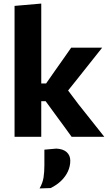

<svg xmlns="http://www.w3.org/2000/svg" viewBox="-20 -766 614 1075"><path d="M381 0Q359 -31 336.5 -61.5Q314 -92 292 -122L235.5 -199.5H198V-298.5H238L287.5 -369.5Q310.5 -401.5 333.2 -434.2Q356 -467 378.5 -499H552Q516 -453.5 480.5 -409Q445 -364.5 409.5 -319.5L339 -231.5L332.5 -297.5L419.5 -182Q456 -136.5 492 -90.8Q528 -45 564 0ZM61.5 0Q61.5 -53.5 61.5 -103.8Q61.5 -154 61.5 -216V-493.5Q61.5 -554.5 61.5 -614Q61.5 -673.5 61.5 -733L211 -746Q211 -687 211 -624.8Q211 -562.5 211 -493.5V-187Q211 -136.5 211 -92.2Q211 -48 211 0ZM201.5 289Q219 258.5 223.8 227.8Q228.5 197 228.5 159.5Q228.5 137.5 228.5 115.5Q228.5 93.5 228.5 72L295.5 66Q334 68 353.8 86.2Q373.5 104.5 373.5 133.5Q373.5 165 360.2 193.8Q347 222.5 322.5 246.2Q298 270 263.5 287Z"/></svg>

Font: Commissioner Thin
Style: Bold
Weight: 700
Version: Version 1.001;gftools[0.9.23]